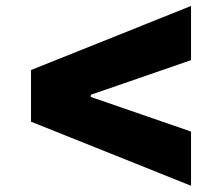

<svg xmlns="http://www.w3.org/2000/svg" viewBox="-20 -612 733 634"><path d="M82.4 -210.2V-380.7L610.8 -592.3V-413.4L279.8 -299V-291.9L610.8 -177.6V1.4Z"/></svg>

Font: Inter UI Black
Style: Regular
Weight: 900
Designer: Rasmus Andersson
Foundry: rsms
Version: 3.2;8d6f07862